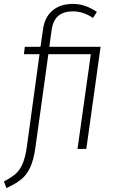

<svg xmlns="http://www.w3.org/2000/svg" viewBox="-66 -761 595 981"><path d="M375 0H330L398 -484H181L115 -8Q106 56 88.5 94Q71 132 43.5 154.5Q16 177 -33 200L-46 166Q-9 147 13 128Q35 109 49 77Q63 45 71 -10L136 -484H56L61 -522H141L154 -613Q163 -674 202.5 -707.5Q242 -741 307 -741Q370 -741 429 -700L409 -669Q360 -703 307 -703Q259 -703 232 -680Q205 -657 198 -609L186 -522H448Z"/></svg>

Font: Fira Sans Condensed ExtraLight
Style: Italic
Weight: 275
Width: 3
Italic angle: -8°
Designer: Carrois Corporate & Edenspiekermann AG
Foundry: Carrois Corporate GbR & Edenspiekermann AG
Version: Version 4.203